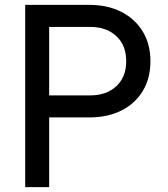

<svg xmlns="http://www.w3.org/2000/svg" viewBox="-20 -765 685 785"><path d="M83 0V-745H346Q420 -745 476 -716.5Q532 -688 563.5 -636.5Q595 -585 595 -515Q595 -444 563.5 -392.5Q532 -341 476 -313Q420 -285 346 -285H181V0ZM181 -375H349Q415 -375 455.5 -412.5Q496 -450 496 -515Q496 -580 455.5 -617.5Q415 -655 349 -655H181Z"/></svg>

Font: Pitagon Sans Text Medium
Style: Regular
Weight: 500
Designer: Travis Tran
Foundry: Pitagon
Version: Version 1.000; ttfautohint (v1.8.4.7-5d5b);gftools[0.9.26]